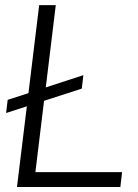

<svg xmlns="http://www.w3.org/2000/svg" viewBox="-20 -748 551 768"><path d="M47.9 0H461.4L468.3 -59.6H121.6L156.2 -344.7L307.1 -393.6L313.5 -447.3L163.1 -398.4L203.1 -727.5H136.7L93.8 -375.5L10.7 -348.6L4.4 -295.9L87.4 -322.8Z"/></svg>

Font: Guggenheim Sans Display Light
Style: Italic
Weight: 300
Italic angle: -7°
Designer: Modified by Tom Baber under direction of Pentagram Design 2023
Foundry: rsms
Version: Version 1.001;Glyphs 3.1.2 (3151)